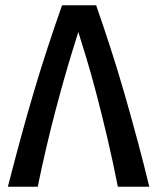

<svg xmlns="http://www.w3.org/2000/svg" viewBox="-20 -713 600 733"><path d="M10 0Q36 -101 60.5 -191Q85 -281 110 -365Q135 -449 161.5 -530Q188 -611 217 -693H347Q374 -616 402 -529.5Q430 -443 456 -352.5Q482 -262 506 -172.5Q530 -83 550 0H430Q410 -101 389 -190Q368 -279 348 -355Q328 -431 310 -490.5Q292 -550 279 -591Q268 -556 254 -510.5Q240 -465 224 -408.5Q208 -352 191 -287.5Q174 -223 157 -150.5Q140 -78 124 0Z"/></svg>

Font: Ubuntu Sans Mono Medium
Style: Regular
Weight: 500
Monospace: yes
Designer: Dalton Maag Ltd
Foundry: Dalton Maag Ltd
Version: Version 1.006